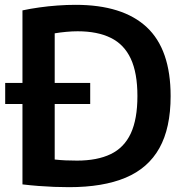

<svg xmlns="http://www.w3.org/2000/svg" viewBox="-20 -768 772 795"><path d="M1.5 -337.5V-424.5H353.5V-337.5ZM266 7Q236 7 204.2 5.8Q172.5 4.5 139.5 2Q106.5 -0.5 73 -4.5V-725Q105.5 -732 142.8 -737.2Q180 -742.5 218.2 -745.2Q256.5 -748 293 -748Q488 -748 587.2 -655.8Q686.5 -563.5 686.5 -370Q686.5 -238 640 -154.8Q593.5 -71.5 500 -32.2Q406.5 7 266 7ZM299 -103Q382.5 -103 438.2 -129.8Q494 -156.5 521.5 -215.5Q549 -274.5 549 -370.5Q549 -466 521.5 -525Q494 -584 438.8 -611.2Q383.5 -638.5 301.5 -638.5Q279.5 -638.5 254.8 -636.2Q230 -634 206.5 -630V-107.5Q229 -105 251.2 -104Q273.5 -103 299 -103Z"/></svg>

Font: Encode Sans Condensed Thin SemiBold
Style: Regular
Weight: 600
Version: Version 3.002